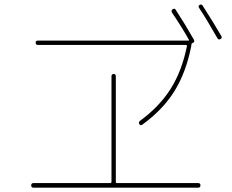

<svg xmlns="http://www.w3.org/2000/svg" viewBox="-20 -862 1040 862"><path d="M956.1 -690.4Q906.2 -778.3 874 -826.2Q868.2 -835 876 -839.8Q884.8 -844.7 889.6 -836.9Q937.5 -762.7 973.6 -700.2Q978.5 -691.4 969.7 -686.5Q960.9 -681.6 956.1 -690.4ZM150.4 -660.2Q140.6 -660.2 140.1 -669.9Q139.6 -679.7 150.4 -679.7H825.2Q830.1 -679.7 828.1 -683.6Q796.9 -739.3 752 -805.7Q747.1 -814.5 754.9 -820.3Q763.7 -826.2 768.6 -818.4Q811.5 -752.9 850.6 -683.6Q855.5 -674.8 846.7 -669.9Q845.7 -669.9 845.7 -669.4Q845.7 -668.9 844.7 -668.9Q839.8 -667 839.8 -664.1Q839.8 -661.1 837.9 -651.4Q814.5 -535.2 762.7 -452.1Q710.9 -369.1 618.2 -301.8Q611.3 -296.9 605.5 -304.7Q600.6 -313.5 608.4 -319.3Q696.3 -383.8 746.6 -463.9Q796.9 -543.9 819.3 -655.3Q819.3 -660.2 815.4 -660.2ZM129.9 -19.5Q120.1 -19.5 120.1 -29.8Q120.1 -40 129.9 -40H474.6Q479.5 -40 480.5 -44.9V-519.5Q480.5 -529.3 490.2 -529.8Q500 -530.3 500 -519.5V-44.9Q500 -40 504.9 -40H870.1Q879.9 -40 879.9 -29.8Q879.9 -19.5 870.1 -19.5Z"/></svg>

Font: Rounded-X Mgen+ 1m thin
Style: Regular
Weight: 100
Designer: [Source Han Sans]
Ryoko NISHIZUKA  (kana & ideographs); Paul D. Hunt (Latin, Greek & Cyrillic); Wenlong ZHANG  (bopomofo
Version: Version 1.059.20150602